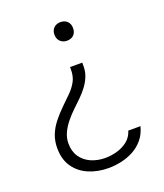

<svg xmlns="http://www.w3.org/2000/svg" viewBox="-134 -625 771 902"><g transform="rotate(-20 251.5 -174.0)"><path d="M306 -321Q306 -317 306 -312.5Q306 -308 306 -304Q306 -275 296 -251Q286 -227 270 -206Q254 -185 235 -166.5Q216 -148 196 -129Q177 -111 158 -88Q139 -65 127 -39.5Q115 -14 115 14Q115 54 134 81.5Q153 109 185 123Q217 137 255 137Q285 137 315 128.5Q345 120 368 101.5Q391 83 400 53H461Q451 91 429.5 116.5Q408 142 379 157.5Q350 173 317.5 180Q285 187 254 187Q201 187 156.5 168.5Q112 150 85 112Q58 74 58 17Q58 -19 69.5 -48.5Q81 -78 102.5 -105.5Q124 -133 152 -160Q176 -183 197 -204Q218 -225 231.5 -249.5Q245 -274 245 -308Q245 -312 245 -315Q245 -318 245 -321ZM274 -535Q296 -535 308.5 -522Q321 -509 321 -489Q321 -467 308.5 -454.5Q296 -442 274 -442Q255 -442 241.5 -454.5Q228 -467 228 -489Q228 -510 241 -522.5Q254 -535 274 -535Z"/></g></svg>

Font: Onest ExtraLight
Style: Regular
Weight: 250
Designer: Dmitri Voloshin, Andrey Kudryavtsev
Foundry: Dmitri Voloshin, Andrey Kudryavtsev
Version: Version 1.000;gftools[0.9.33]